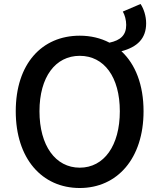

<svg xmlns="http://www.w3.org/2000/svg" viewBox="-20 -929 794 963"><path d="M380 -88C258 -88 178 -199 178 -371C178 -543 258 -649 380 -649C502 -649 581 -543 581 -371C581 -199 502 -88 380 -88ZM380 14C568 14 700 -134 700 -371C700 -504 659 -607 589 -672C669 -693 713 -736 713 -812C713 -849 701 -885 685 -909L596 -871C606 -854 613 -828 613 -804C613 -753 585 -727 529 -715C485 -738 435 -750 380 -750C190 -750 59 -609 59 -371C59 -134 190 14 380 14Z"/></svg>

Font: Noto Sans TC Medium
Style: Regular
Weight: 500
Designer: Ryoko NISHIZUKA 西塚涼子 (kana, bopomofo & ideographs); Paul D. Hunt (Latin, Greek & Cyrillic); Sandoll Communications 산돌커뮤니
Foundry: Adobe
Version: Version 2.004;hotconv 1.0.118;makeotfexe 2.5.65603